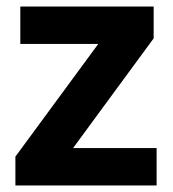

<svg xmlns="http://www.w3.org/2000/svg" viewBox="-20 -566 528 586"><path d="M458 0H27V-88L280 -432H42V-546H449V-449L203 -114H458Z"/></svg>

Font: Noto Sans Duployan
Style: Bold
Weight: 700
Designer: David Corbett
Foundry: David Corbett
Version: Version 3.001